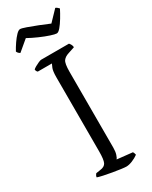

<svg xmlns="http://www.w3.org/2000/svg" viewBox="-231 -954 794 1004"><g transform="rotate(-30 165.5 -452.5)"><path d="M210 0Q201 0 179 -3Q157 -6 130.5 -10.5Q104 -15 81 -20Q58 -25 47 -29Q47 -35 50 -40.5Q53 -46 56 -49L82 -53Q109 -56 117.5 -73.5Q126 -91 126 -140V-587Q126 -624 132.5 -640.5Q139 -657 142 -662H57Q50 -667 48 -679Q52 -684 63.5 -690.5Q75 -697 86.5 -702Q98 -707 103 -707H271Q275 -703 279.5 -695Q284 -687 284 -678L245 -665Q222 -658 211 -643Q200 -628 200 -578V-120Q200 -96 194.5 -79.5Q189 -63 184 -58L277 -48Q279 -45 281 -40Q283 -35 284 -29Q268 -17 247 -8.5Q226 0 210 0ZM243.1 -785Q233.2 -785 207.1 -793.5Q181 -802 149.1 -816Q117.1 -830 90.1 -845L27.1 -792Q22.6 -794 17.7 -798.5Q12.7 -803 10 -810Q20.8 -830 35.2 -851Q49.6 -872 63.6 -886.5Q77.5 -901 87.4 -901Q96.4 -901 123.4 -891.5Q150.4 -882 183.3 -869Q216.1 -856 244 -844L302.5 -905Q308.8 -903 314.2 -898Q319.6 -893 322.3 -890Q310.6 -867 295.8 -842.5Q280.9 -818 267 -801.5Q253 -785 243.1 -785Z"/></g></svg>

Font: Texturina 72pt Light
Style: Regular
Weight: 300
Designer: Guillermo Torres Carreño
Foundry: Omnibus-Type
Version: Version 1.002; ttfautohint (v1.8.3)